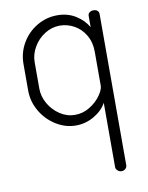

<svg xmlns="http://www.w3.org/2000/svg" viewBox="-81 -537 639 831"><g transform="rotate(-10 238.0 -121.5)"><path d="M410 -452V213Q410 222 403 228.5Q396 235 386 235Q376 235 368.5 228Q361 221 361 213V-70Q344 -38 306.5 -16Q269 6 226 6Q180 6 138.5 -20Q97 -46 72.5 -88.5Q48 -131 48 -179V-295Q48 -345 72.5 -387Q97 -429 138.5 -453.5Q180 -478 228 -478Q274 -478 309 -456Q344 -434 362 -402V-452Q362 -461 369 -466.5Q376 -472 386 -472Q397 -472 403.5 -466.5Q410 -461 410 -452ZM230 -40Q265 -40 295 -58.5Q325 -77 343 -102.5Q361 -128 361 -145V-295Q361 -336 342.5 -367.5Q324 -399 294 -415.5Q264 -432 231 -432Q196 -432 165 -412.5Q134 -393 115.5 -361Q97 -329 97 -295V-179Q97 -144 115.5 -112Q134 -80 164.5 -60Q195 -40 230 -40Z"/></g></svg>

Font: Dosis
Style: Regular
Weight: 400
Designer: Edgar Tolentino, Pablo Impallari, Igino Marini
Foundry: Edgar Tolentino, Pablo Impallari, Igino Marini
Version: Version 1.007;Glyphs 3.1.1 (3134)